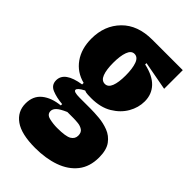

<svg xmlns="http://www.w3.org/2000/svg" viewBox="-208 -597 808 808"><g transform="rotate(45 196.0 -192.5)"><path d="M169 143Q87 143 47.5 115Q8 87 8 39Q8 -6 38.5 -30.5Q69 -55 119 -60V-68Q83 -71 56.5 -82Q30 -93 30 -121Q30 -172 120 -186V-195Q69 -208 40 -249Q11 -290 11 -350Q11 -428 60 -478Q109 -528 196 -528H377V-417L248 -441V-433Q303 -421 330 -392.5Q357 -364 357 -322Q357 -285 337.5 -251Q318 -217 280.5 -194.5Q243 -172 188 -172Q180 -172 167.5 -172.5Q155 -173 147 -177Q116 -161 116 -150Q116 -139 152 -139H218Q239 -139 268 -136.5Q297 -134 324.5 -123.5Q352 -113 370 -88.5Q388 -64 388 -19Q388 36 359.5 72Q331 108 281.5 125.5Q232 143 169 143ZM186 -255Q205 -255 214 -278Q223 -301 223 -342Q223 -383 214 -408Q205 -433 185 -433Q166 -433 157 -408.5Q148 -384 148 -343Q148 -302 157 -278.5Q166 -255 186 -255ZM175 18Q226 18 243.5 7.5Q261 -3 261 -22Q261 -41 249 -49Q237 -57 221 -58.5Q205 -60 193 -60H158Q128 -47 116.5 -36Q105 -25 105 -13Q105 7 128 12.5Q151 18 175 18Z"/></g></svg>

Font: Bricolage Grotesque 96pt Condensed Bricolage Grotesque 48pt Condensed Regular
Style: Bold
Weight: 700
Width: 3
Designer: Mathieu Triay
Foundry: Atelier Triay
Version: Version 1.001; ttfautohint (v1.8.4.7-5d5b);gftools[0.9.33.de